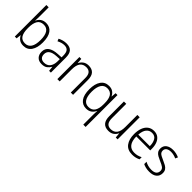

<svg xmlns="http://www.w3.org/2000/svg" viewBox="139 -1898 3271 3271"><g transform="rotate(45 1775.0 -262.0)"><path d="M136 -536Q136 -512 135 -484.5Q134 -457 133 -438H136Q154 -484 195 -513Q236 -542 296 -542Q389 -542 439.5 -472.5Q490 -403 490 -268Q490 -138 439 -64Q388 10 291 10Q232 10 194.5 -16.5Q157 -43 137 -85H133L123 0H80V-760H136ZM288 -493Q206 -493 171 -435Q136 -377 136 -274V-256Q136 -148 171.5 -93.5Q207 -39 283 -39Q357 -39 395 -97Q433 -155 433 -268Q433 -493 288 -493Z M788 -541Q871 -541 910 -497Q949 -453 949 -358V0H906L897 -87H895Q871 -44 834.5 -17Q798 10 733 10Q662 10 623.5 -31Q585 -72 585 -139Q585 -219 642.5 -260.5Q700 -302 810 -308L894 -313V-352Q894 -430 866.5 -462Q839 -494 784 -494Q751 -494 718 -484.5Q685 -475 651 -457L633 -501Q666 -519 706 -530Q746 -541 788 -541ZM816 -266Q643 -256 643 -139Q643 -89 670 -63Q697 -37 744 -37Q817 -37 855 -85Q893 -133 894 -217V-270Z M1321 -542Q1400 -542 1442 -497Q1484 -452 1484 -356V0H1429V-349Q1429 -423 1399.5 -458Q1370 -493 1313 -493Q1161 -493 1161 -292V0H1105V-532H1150L1157 -440H1161Q1180 -483 1220 -512.5Q1260 -542 1321 -542Z M1966 0Q1966 -18 1967 -45.5Q1968 -73 1970 -95H1966Q1947 -49 1906.5 -19.5Q1866 10 1805 10Q1714 10 1663 -59.5Q1612 -129 1612 -264Q1612 -393 1663.5 -467.5Q1715 -542 1812 -542Q1872 -542 1909.5 -514.5Q1947 -487 1966 -445H1969L1977 -532H2022V236H1966ZM1814 -38Q1892 -38 1929 -92.5Q1966 -147 1966 -246V-280Q1966 -384 1930.5 -438.5Q1895 -493 1819 -493Q1745 -493 1707.5 -432.5Q1670 -372 1670 -263Q1670 -38 1814 -38Z M2557 -532V0H2512L2504 -91H2501Q2482 -48 2442.5 -19Q2403 10 2341 10Q2177 10 2177 -180V-532H2233V-187Q2233 -111 2262 -75Q2291 -39 2348 -39Q2501 -39 2501 -241V-532Z M2897 -542Q2959 -542 3000.5 -510Q3042 -478 3062.5 -423.5Q3083 -369 3083 -300V-260H2747Q2748 -152 2791 -95.5Q2834 -39 2916 -39Q2957 -39 2990.5 -47.5Q3024 -56 3062 -75V-24Q3028 -7 2992.5 1.5Q2957 10 2913 10Q2802 10 2746.5 -64Q2691 -138 2691 -263Q2691 -346 2714.5 -409Q2738 -472 2784 -507Q2830 -542 2897 -542ZM2896 -494Q2832 -494 2793.5 -446.5Q2755 -399 2749 -306H3027Q3027 -388 2995.5 -441Q2964 -494 2896 -494Z M3509 -138Q3509 -68 3461.5 -29Q3414 10 3326 10Q3278 10 3240 0.5Q3202 -9 3175 -23V-79Q3206 -61 3245.5 -50Q3285 -39 3327 -39Q3393 -39 3423.5 -64.5Q3454 -90 3454 -136Q3454 -179 3422.5 -202.5Q3391 -226 3329 -251Q3286 -270 3252.5 -288.5Q3219 -307 3200 -334.5Q3181 -362 3181 -406Q3181 -469 3228 -505.5Q3275 -542 3355 -542Q3397 -542 3433.5 -533Q3470 -524 3501 -510L3480 -464Q3453 -477 3420 -485.5Q3387 -494 3353 -494Q3298 -494 3266.5 -471.5Q3235 -449 3235 -408Q3235 -378 3249.5 -360Q3264 -342 3291.5 -327.5Q3319 -313 3360 -295Q3402 -277 3436 -258Q3470 -239 3489.5 -211Q3509 -183 3509 -138Z"/></g></svg>

Font: Noto Sans Gurmukhi SemiCondensed Light
Style: Regular
Weight: 300
Width: 4
Designer: Jelle Bosma - Monotype Design Team
Foundry: Monotype Imaging Inc.
Version: Version 2.004; ttfautohint (v1.8.4.7-5d5b)